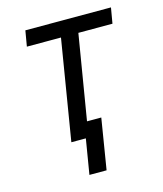

<svg xmlns="http://www.w3.org/2000/svg" viewBox="-104 -598 707 832"><g transform="rotate(-15 250.0 -181.5)"><path d="M194 157 220 0H155L229 -450H76L88 -520H472L460 -450H307L244 -70H308L271 157Z"/></g></svg>

Font: Iosevka Term Oblique
Style: Regular
Weight: 400
Italic angle: -9°
Monospace: yes
Designer: Belleve Invis
Foundry: Belleve Invis
Version: Version 31.4.0